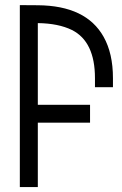

<svg xmlns="http://www.w3.org/2000/svg" viewBox="-20 -741 482 761"><path d="M129.9 0.5H58.6V-720.7L129.9 -720.2Q321.3 -718.8 390.6 -595.2Q427.7 -529.3 427.7 -431.2V-395.5H356.4V-431.2Q356.4 -576.2 265.1 -622.1Q211.4 -648.4 129.9 -649.4V-325.7H336.9V-254.9H129.9Z"/></svg>

Font: Greenwashing Machine
Style: Regular
Weight: 400
Designer: Tup Wanders
Foundry: Free font, DO NOT SELL
Version: Version 1.00;August 10, 2023;FontCreator 11.5.0.2430 64-bit